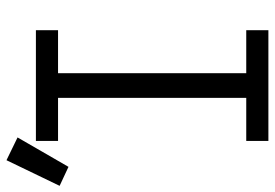

<svg xmlns="http://www.w3.org/2000/svg" viewBox="-218 -718 868 607"><g transform="rotate(-90 216.5 -414.0)"><path d="M75 0V-70H211V-665H75V-735H425V-665H289V-70H425V0ZM-7 -632 -67 -660 14 -828 86 -793Z"/></g></svg>

Font: Iosevka www.saffi
Style: Regular
Weight: 400
Monospace: yes
Designer: Belleve Invis
Foundry: Belleve Invis
Version: Version 22.0.2; ttfautohint (v1.8.3)